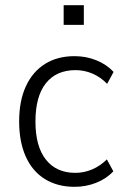

<svg xmlns="http://www.w3.org/2000/svg" viewBox="-20 -714 484 742"><path d="M268 8Q202 8 153.5 -22Q105 -52 79.5 -109Q54 -166 54 -245Q54 -324 80 -380.5Q106 -437 154 -467Q202 -497 268 -497Q313 -497 352.5 -481Q392 -465 419 -436L394 -390Q369 -416 337.5 -429.5Q306 -443 272 -443Q198 -443 157.5 -392.5Q117 -342 117 -244Q117 -148 157.5 -97Q198 -46 271 -46Q305 -46 336.5 -59.5Q368 -73 393 -98L418 -52Q391 -23 351.5 -7.5Q312 8 268 8ZM226 -618V-694H304V-618Z"/></svg>

Font: Nunito Sans 10pt SemiCondensed Light
Style: Regular
Weight: 300
Width: 4
Designer: Vernon Adams
Foundry: Vernon Adams
Version: Version 3.101;gftools[0.9.27]